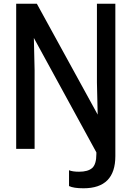

<svg xmlns="http://www.w3.org/2000/svg" viewBox="-20 -800 707 1032"><path d="M498 19 162 -596 166 -423V0H67V-780H178L505 -184L501 -357V-780H600V39Q600 212 429 212Q375 212 351 200V115Q370 123 405 123Q453 123 475.5 103Q498 83 498 28Z"/></svg>

Font: Coupeur_Texte
Style: Regular
Weight: 400
Designer: Léa Rolland
Version: Version 1.000;PS 001.000;hotconv 1.0.88;makeotf.lib2.5.64775